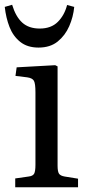

<svg xmlns="http://www.w3.org/2000/svg" viewBox="-24 -787 374 807"><path d="M40 0V-37L96 -45Q114 -47 119.5 -57Q125 -67 125 -95V-399Q125 -436 118.5 -447.5Q112 -459 90 -462L41 -468L46 -504L208 -513L218 -508V-91Q218 -66 224 -57Q230 -48 248 -45L304 -36V0ZM138 -587Q91 -587 61 -611Q31 -635 16 -673.5Q1 -712 -4 -758L27 -767Q42 -717 69.5 -692Q97 -667 143 -667Q191 -667 219 -695Q247 -723 258 -766L288 -758Q284 -716 267 -677Q250 -638 218.5 -612.5Q187 -587 138 -587Z"/></svg>

Font: Literata 36pt
Style: Regular
Weight: 400
Designer: Latin by Veronika Burian and Jose Scaglione. Greek by Irene Vlachou. Cyrillic by Vera Evstafieva.
Foundry: TypeTogether
Version: Version 3.002